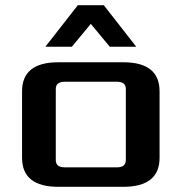

<svg xmlns="http://www.w3.org/2000/svg" viewBox="-20 -720 700 740"><path d="M65 -112V-368Q65 -480 205 -480H455Q595 -480 595 -368V-112Q595 0 455 0H205Q65 0 65 -112ZM195 -103Q195 -75 230 -75H430Q465 -75 465 -103V-377Q465 -405 430 -405H230Q195 -405 195 -377ZM155 -540 280 -700H380L505 -540H403L330 -628L257 -540Z"/></svg>

Font: Xolonium
Style: Regular
Weight: 400
Designer: Severin Meyer
Version: Version 4.2